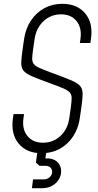

<svg xmlns="http://www.w3.org/2000/svg" viewBox="-20 -786 514 1005"><path d="M197.5 16Q119 16 77.2 -35Q35.5 -86 48 -169L51 -189H106L103 -169Q94.5 -110.5 123 -74.8Q151.5 -39 205 -39Q258.5 -39 296.8 -74.8Q335 -110.5 343 -169L350 -218Q354.5 -251.5 355 -270.2Q355.5 -289 346.5 -300.5Q337.5 -312 314.2 -322.2Q291 -332.5 248 -348Q185 -371 151 -385.2Q117 -399.5 103.8 -415.2Q90.5 -431 91.2 -458Q92 -485 99 -533L106 -581Q114 -636.5 141.8 -678.2Q169.5 -720 211.8 -743Q254 -766 306 -766Q384.5 -766 426.5 -715.2Q468.5 -664.5 456 -581L453 -561H398L401 -581Q409.5 -639.5 381 -675.2Q352.5 -711 299 -711Q246 -711 207.8 -675.2Q169.5 -639.5 161 -581L154 -533Q149 -499.5 148.5 -480.8Q148 -462 157.2 -450.5Q166.5 -439 189.8 -429Q213 -419 256 -403Q318.5 -380 352.5 -365.8Q386.5 -351.5 399.8 -335.5Q413 -319.5 412.5 -292.8Q412 -266 405 -218L398 -169Q386 -86 331.2 -35Q276.5 16 197.5 16ZM147 199 153 153H208Q227.5 153 240.2 141.2Q253 129.5 253 113Q253 99.5 243.5 90.8Q234 82 218 82H187L168 65L179 -17H226L216 55L182 52Q220 39 246.2 44.8Q272.5 50.5 286.2 68.5Q300 86.5 300 110.5Q300 134 287.2 154.2Q274.5 174.5 252.2 186.8Q230 199 202 199Z"/></svg>

Font: Mohave Light
Style: Italic
Weight: 300
Italic angle: -8°
Designer: Gumpita Rahayu
Foundry: Tokotype
Version: Version 2.003